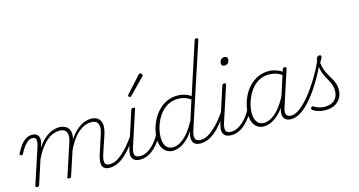

<svg xmlns="http://www.w3.org/2000/svg" viewBox="-118 -1492 3684 1968"><g transform="rotate(-15 1724.5 -508.0)"><path d="M73 15Q63 15 58.5 11Q54 7 56 -1L181 -382Q198 -435 190.5 -458.5Q183 -482 151 -482Q128 -482 106 -467Q84 -452 62 -422.5Q40 -393 18 -351Q14 -345 10 -342.5Q6 -340 -3 -342Q-12 -344 -15 -350Q-18 -356 -14 -363Q9 -410 35.5 -444.5Q62 -479 92 -497.5Q122 -516 157 -516Q178 -516 193.5 -510Q209 -504 219 -490.5Q229 -477 231.5 -456Q234 -435 227 -408L213 -363Q243 -410 275 -440.5Q307 -471 337.5 -488Q368 -505 395 -512Q422 -519 444 -519Q488 -519 519 -499Q550 -479 557.5 -437.5Q565 -396 543 -328L435 0Q432 8 427.5 11.5Q423 15 412 15Q403 15 398 11Q393 7 396 0L507 -338Q523 -383 521 -416Q519 -449 499 -466.5Q479 -484 439 -484Q410 -484 377.5 -473Q345 -462 311.5 -435Q278 -408 244 -363.5Q210 -319 178 -252L96 0Q94 8 89 11.5Q84 15 73 15ZM842 17Q815 17 796.5 8.5Q778 0 769 -19Q760 -38 761.5 -67Q763 -96 775 -135L841 -338Q857 -383 854.5 -416Q852 -449 833 -466.5Q814 -484 775 -484Q747 -484 714.5 -472.5Q682 -461 648 -434Q614 -407 580 -360.5Q546 -314 514 -244H495Q526 -326 564 -379Q602 -432 641.5 -463Q681 -494 717.5 -506.5Q754 -519 780 -519Q825 -519 854 -499Q883 -479 890.5 -437.5Q898 -396 877 -328L811 -130Q794 -74 801.5 -46Q809 -18 853 -18Q859 -18 862 -12.5Q865 -7 864 -0.5Q863 6 858 11.5Q853 17 842 17Z M842 17Q833 17 829 11.5Q825 6 826.5 -0.5Q828 -7 834.5 -12.5Q841 -18 853 -18Q885 -18 918.5 -34Q952 -50 987.5 -81Q1023 -112 1059 -154Q1095 -196 1129 -248Q1135 -258 1143 -256.5Q1151 -255 1154.5 -247Q1158 -239 1151 -230Q1113 -174 1075.5 -128Q1038 -82 1000.5 -50Q963 -18 923.5 -0.5Q884 17 842 17Z M1165 17Q1137 17 1117 8Q1097 -1 1086 -20Q1075 -39 1076 -67Q1077 -95 1090 -135L1208 -500Q1212 -508 1216.5 -511.5Q1221 -515 1231 -515Q1241 -515 1245.5 -511Q1250 -507 1248 -499L1127 -130Q1109 -75 1118 -46.5Q1127 -18 1176 -18Q1184 -18 1187.5 -12.5Q1191 -7 1189.5 -0.5Q1188 6 1182.5 11.5Q1177 17 1165 17Z M1167 17Q1158 17 1154 11.5Q1150 6 1151.5 -0.5Q1153 -7 1159.5 -12.5Q1166 -18 1178 -18Q1211 -18 1242.5 -34Q1274 -50 1304.5 -78Q1335 -106 1359.5 -142Q1384 -178 1402 -216Q1406 -225 1413 -224.5Q1420 -224 1425.5 -218.5Q1431 -213 1428 -204Q1408 -161 1380.5 -121Q1353 -81 1320 -50Q1287 -19 1248.5 -1Q1210 17 1167 17Z M1231 -629Q1227 -629 1220.5 -635Q1214 -641 1214 -646Q1214 -649 1215 -652Q1216 -655 1220 -659L1374 -829Q1378 -834 1381.5 -836Q1385 -838 1389 -838Q1394 -838 1399.5 -834Q1405 -830 1408.5 -824.5Q1412 -819 1412 -814Q1412 -811 1411 -808Q1410 -805 1406 -801L1244 -636Q1237 -629 1231 -629Z M1516 17Q1475 17 1445 -3Q1415 -23 1399 -60Q1383 -97 1383 -146Q1383 -190 1395.5 -241Q1408 -292 1433.5 -341Q1459 -390 1497.5 -430.5Q1536 -471 1588 -495Q1640 -519 1706 -519Q1739 -519 1775.5 -508Q1812 -497 1842 -475L2020 -1020Q2021 -1028 2026 -1031.5Q2031 -1035 2042 -1035Q2054 -1035 2057 -1028.5Q2060 -1022 2057 -1014L1767 -130Q1750 -74 1760.5 -46Q1771 -18 1815 -18Q1821 -18 1824.5 -12.5Q1828 -7 1827 -0.5Q1826 6 1820 11.5Q1814 17 1804 17Q1783 17 1765.5 11Q1748 5 1737 -7.5Q1726 -20 1721.5 -39.5Q1717 -59 1721 -86L1733 -133Q1695 -75 1655 -42.5Q1615 -10 1579.5 3.5Q1544 17 1516 17ZM1523 -18Q1559 -18 1599 -40Q1639 -62 1681.5 -111Q1724 -160 1765 -238L1831 -443Q1792 -469 1760 -477Q1728 -485 1700 -485Q1646 -485 1601.5 -464Q1557 -443 1524 -406.5Q1491 -370 1469 -325.5Q1447 -281 1436 -235Q1425 -189 1425 -148Q1425 -108 1435.5 -79.5Q1446 -51 1468 -34.5Q1490 -18 1523 -18Z M1808 17Q1799 17 1795 11.5Q1791 6 1792.5 -0.5Q1794 -7 1800.5 -12.5Q1807 -18 1819 -18Q1851 -18 1884.5 -34Q1918 -50 1953.5 -81Q1989 -112 2025 -154Q2061 -196 2095 -248Q2101 -258 2109 -256.5Q2117 -255 2120.5 -247Q2124 -239 2117 -230Q2079 -174 2041.5 -128Q2004 -82 1966.5 -50Q1929 -18 1889.5 -0.5Q1850 17 1808 17Z M2131 17Q2103 17 2083 8Q2063 -1 2052 -20Q2041 -39 2042 -67Q2043 -95 2056 -135L2174 -500Q2178 -508 2183 -511.5Q2188 -515 2197 -515Q2206 -515 2211 -510.5Q2216 -506 2214 -499L2093 -130Q2075 -75 2084 -46.5Q2093 -18 2142 -18Q2150 -18 2153.5 -12.5Q2157 -7 2155.5 -0.5Q2154 6 2148.5 11.5Q2143 17 2131 17ZM2252 -690Q2236 -690 2226.5 -697.5Q2217 -705 2217 -719Q2217 -741 2230 -758Q2243 -775 2266 -775Q2282 -775 2292 -768Q2302 -761 2302 -746Q2302 -725 2289 -707.5Q2276 -690 2252 -690Z M2133 17Q2124 17 2120 11.5Q2116 6 2117.5 -0.5Q2119 -7 2125.5 -12.5Q2132 -18 2144 -18Q2177 -18 2208.5 -34Q2240 -50 2270.5 -78Q2301 -106 2325.5 -142Q2350 -178 2368 -216Q2372 -225 2379 -224.5Q2386 -224 2391.5 -218.5Q2397 -213 2394 -204Q2374 -161 2346.5 -121Q2319 -81 2286 -50Q2253 -19 2214.5 -1Q2176 17 2133 17Z M2481 17Q2441 17 2411 -3Q2381 -23 2366 -60Q2351 -97 2351 -146Q2351 -189 2363 -240Q2375 -291 2400 -340.5Q2425 -390 2463.5 -430Q2502 -470 2553.5 -494.5Q2605 -519 2672 -519Q2708 -519 2746.5 -506Q2785 -493 2815 -471L2805 -440Q2763 -467 2729.5 -476Q2696 -485 2666 -485Q2611 -485 2567 -464Q2523 -443 2490.5 -406.5Q2458 -370 2436 -325.5Q2414 -281 2402.5 -235Q2391 -189 2391 -148Q2391 -108 2402 -79.5Q2413 -51 2434.5 -34.5Q2456 -18 2489 -18Q2525 -18 2566.5 -41Q2608 -64 2651 -114Q2694 -164 2735 -244L2743 -207Q2699 -120 2651 -71Q2603 -22 2559 -2.5Q2515 17 2481 17ZM2765 17Q2740 17 2722 8.5Q2704 0 2693.5 -18Q2683 -36 2682.5 -61.5Q2682 -87 2693 -120L2816 -500Q2819 -508 2824 -511.5Q2829 -515 2839 -515Q2851 -515 2854 -508.5Q2857 -502 2854 -494L2731 -116Q2714 -64 2728.5 -41Q2743 -18 2777 -18Q2784 -18 2786.5 -12.5Q2789 -7 2788 -0.5Q2787 6 2781.5 11.5Q2776 17 2765 17Z M2768 17Q2760 17 2756.5 11.5Q2753 6 2755 -0.5Q2757 -7 2763.5 -12.5Q2770 -18 2779 -18Q2820 -18 2870 -55.5Q2920 -93 2974 -158Q3028 -223 3081 -308.5Q3134 -394 3179 -492Q3184 -501 3191 -500.5Q3198 -500 3202 -492Q3206 -484 3200 -471Q3153 -369 3099 -280Q3045 -191 2989 -124Q2933 -57 2877 -20Q2821 17 2768 17Z M3132 19Q3089 19 3053.5 7.5Q3018 -4 2997 -21Q2991 -27 2991 -34Q2991 -41 2997 -46Q3004 -54 3010 -54Q3016 -54 3025 -47Q3048 -33 3076 -24.5Q3104 -16 3134 -16Q3200 -16 3238 -51.5Q3276 -87 3276 -151Q3276 -179 3268.5 -204Q3261 -229 3249.5 -251Q3238 -273 3225 -296Q3212 -319 3201 -345.5Q3190 -372 3183 -404Q3176 -436 3176 -476Q3176 -508 3185.5 -524Q3195 -540 3215 -540Q3226 -540 3229 -535Q3232 -530 3232 -524Q3232 -514 3226 -502Q3220 -490 3203 -465Q3207 -428 3216.5 -398.5Q3226 -369 3238.5 -345Q3251 -321 3264.5 -299Q3278 -277 3289.5 -255Q3301 -233 3308.5 -208Q3316 -183 3316 -151Q3316 -74 3266 -27.5Q3216 19 3132 19Z"/></g></svg>

Font: Playwrite CO Thin
Style: Regular
Weight: 250
Version: Version 1.002